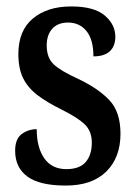

<svg xmlns="http://www.w3.org/2000/svg" viewBox="-20 -566 421 596"><path d="M184 10Q103 10 65 -18Q27 -46 27 -98Q27 -135 47.5 -150Q68 -165 94 -165Q94 -108 117.5 -74.5Q141 -41 186 -41Q227 -41 246 -63Q265 -85 265 -123Q265 -158 244 -179Q223 -200 173 -225Q126 -248 96 -271Q66 -294 51.5 -324Q37 -354 37 -398Q37 -471 82 -508.5Q127 -546 201 -546Q272 -546 305 -518Q338 -490 338 -452Q338 -423 321 -407Q304 -391 270 -391Q270 -443 248.5 -469.5Q227 -496 191 -496Q160 -496 142.5 -477Q125 -458 125 -425Q125 -387 146.5 -366.5Q168 -346 223 -321Q286 -291 320 -254.5Q354 -218 354 -151Q354 -77 310 -33.5Q266 10 184 10Z"/></svg>

Font: Noto Serif Bengali ExtraCondensed SemiBold
Style: Regular
Weight: 600
Width: 2
Designer: Juan Bruce, Universal Thirst, Indian Type Foundry and the Monotype Design Team.
Foundry: Monotype Imaging Inc.
Version: Version 2.003; ttfautohint (v1.8.4.7-5d5b)